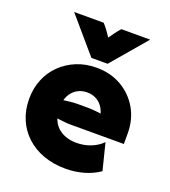

<svg xmlns="http://www.w3.org/2000/svg" viewBox="-122 -723 733 827"><g transform="rotate(20 245.0 -309.5)"><path d="M271.5 13.9Q216 13.9 170.1 -2.8Q124.3 -19.4 91 -50.3Q57.6 -81.2 39.9 -123.3Q22.2 -165.3 22.2 -216Q22.2 -264.6 39.2 -305.9Q56.2 -347.2 87.5 -377.4Q118.8 -407.6 160.1 -424.3Q201.4 -441 250 -441Q314.6 -441 364.6 -412.2Q414.6 -383.3 443.4 -333.7Q472.2 -284 472.2 -220.1V-172.2H226.4Q211.8 -172.2 196.5 -174Q181.2 -175.7 165.3 -177.8Q172.9 -155.6 188.2 -139.9Q203.5 -124.3 226.4 -115.6Q249.3 -106.9 277.8 -106.9Q313.9 -106.9 344.4 -119.4Q375 -131.9 395.1 -152.8L425.7 -30.6Q395.1 -9 355.2 2.4Q315.3 13.9 271.5 13.9ZM162.5 -260.4Q177.8 -262.5 193.8 -264.2Q209.7 -266 223.6 -266H270.1Q285.4 -266 302.4 -264.6Q319.4 -263.2 333.3 -261.1Q327.1 -281.9 314.9 -296.9Q302.8 -311.8 285.8 -319.4Q268.8 -327.1 247.9 -327.1Q227.1 -327.1 210.1 -319.1Q193.1 -311.1 180.9 -296.5Q168.8 -281.9 162.5 -260.4ZM213.9 -472.9 76.4 -633.3H211.8Q222.9 -621.5 233 -607.6Q243.1 -593.8 252.1 -579.9Q261.8 -593.8 271.9 -607.6Q281.9 -621.5 293.1 -633.3H425L288.2 -472.9Z"/></g></svg>

Font: Afacad Flux ExtraBold
Style: Regular
Weight: 800
Designer: Kristian Moeller
Foundry: Dicotype
Version: Version 1.100